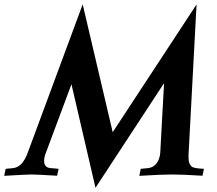

<svg xmlns="http://www.w3.org/2000/svg" viewBox="-59 -831 1029 909"><path d="M474.6 -205.1 871.6 -810.1 834 -106Q833.5 -101.1 833.5 -93.3Q833.5 -79.1 834.7 -69.3Q835.9 -59.6 840.1 -53Q844.2 -46.4 848.1 -42.7Q852.1 -39.1 861.1 -36.9Q870.1 -34.7 877.4 -33.9Q884.8 -33.2 898.9 -32.2Q903.8 -31.7 906.2 -31.7L899.9 1Q805.2 -4.9 753.4 -4.9Q705.1 -4.9 600.6 1.5L607.4 -31.7L643.6 -35.2Q666.5 -38.1 681.6 -56.9Q696.8 -75.7 699.7 -107.4Q703.1 -175.8 709.2 -283.2Q715.3 -390.6 717.8 -437.5Q669.4 -364.3 393.1 58.1L279.3 -432.1Q167 -131.3 156.7 -103.5Q149.9 -85.9 149.9 -68.4Q149.9 -38.1 179.7 -35.2H179.2Q182.6 -35.2 198.7 -33.7Q214.8 -32.2 218.3 -31.7L211.4 1Q116.7 -4.9 89.4 -4.9Q65.4 -4.9 -39.1 1.5L-32.2 -31.7L3.9 -35.2Q26.4 -38.1 43.2 -56.2Q60.1 -74.2 73.2 -110.4L332.5 -810.5Z"/></svg>

Font: Flanker
Style: Bold Italic
Weight: 700
Italic angle: -12°
Designer: Flanker
Version: Version 2.000